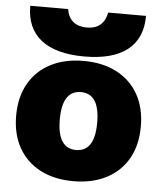

<svg xmlns="http://www.w3.org/2000/svg" viewBox="-54 -802 722 859"><g transform="rotate(5 307.0 -372.5)"><path d="M307 10Q221 10 158 -23Q95 -56 61 -116.5Q27 -177 27 -260Q27 -343 61 -403.5Q95 -464 158 -497Q221 -530 307 -530Q393 -530 456 -497Q519 -464 553 -403.5Q587 -343 587 -260Q587 -177 553 -116.5Q519 -56 456 -23Q393 10 307 10ZM307 -130Q349 -130 370 -162.5Q391 -195 391 -260Q391 -325 370 -357.5Q349 -390 307 -390Q265 -390 244 -357.5Q223 -325 223 -260Q223 -195 244 -162.5Q265 -130 307 -130ZM307 -550Q180 -550 113.5 -602Q47 -654 47 -755H217Q223 -718 246 -699Q269 -680 307 -680Q345 -680 367.5 -699Q390 -718 397 -755H567Q567 -654 501 -602Q435 -550 307 -550Z"/></g></svg>

Font: M PLUS 2 Black
Style: Regular
Weight: 900
Designer: Coji Morishita
Foundry: UNDERFOREST DESIGN
Version: Version 1.001